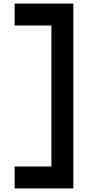

<svg xmlns="http://www.w3.org/2000/svg" viewBox="-20 -851 513 1076"><path d="M391 205H62V82H268V-708H62V-831H391Z"/></svg>

Font: Be Vietnam ExtraBold
Style: Regular
Weight: 800
Designer: Gabriel Lam
Foundry: TypeRant
Version: Version 4.000